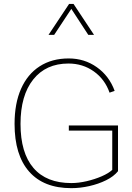

<svg xmlns="http://www.w3.org/2000/svg" viewBox="-20 -953 674 978"><path d="M459 -775.4H429.7L343.3 -907.7L255.9 -775.4H227.1L332 -933.1H354.5ZM330.6 -314H581.1V-81.1Q559.6 -54.2 520.5 -34.9Q481.4 -15.6 434.8 -5.1Q388.2 5.4 342.8 5.4Q202.6 5.4 128.4 -78.9Q54.2 -163.1 54.2 -321.8Q54.2 -426.3 87.2 -500.7Q120.1 -575.2 182.1 -615.2Q244.1 -655.3 330.1 -655.3Q410.2 -655.3 473.1 -610.8Q536.1 -566.4 564 -490.2L538.1 -481Q514.2 -549.3 457.8 -589.4Q401.4 -629.4 328.6 -629.4Q213.9 -629.4 149.2 -548.1Q84.5 -466.8 84.5 -321.8Q84.5 -174.3 150.4 -97.4Q216.3 -20.5 343.3 -20.5Q379.9 -20.5 421.1 -30Q462.4 -39.6 497.8 -54.9Q533.2 -70.3 551.8 -87.9V-287.6H330.6Z"/></svg>

Font: Estedad-FD Thin
Style: Regular
Weight: 100
Designer: Amin Abedi
Version: Version 7.3